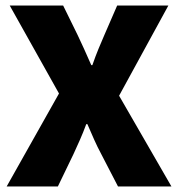

<svg xmlns="http://www.w3.org/2000/svg" viewBox="-20 -670 640 690"><path d="M4 0 192 -334 15 -650H207L259 -544Q270 -521 282 -494.5Q294 -468 308 -436H312Q323 -468 334 -494.5Q345 -521 355 -544L401 -650H585L408 -326L596 0H404L344 -116Q330 -142 318.5 -168Q307 -194 294 -224H290Q279 -194 267.5 -168Q256 -142 244 -116L188 0Z"/></svg>

Font: Source Code Pro Black
Style: Regular
Weight: 900
Monospace: yes
Designer: Paul D. Hunt, Teo Tuominen
Foundry: Adobe Systems Incorporated
Version: Version 2.030;PS 1.000;hotconv 16.6.51;makeotf.lib2.5.65220